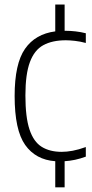

<svg xmlns="http://www.w3.org/2000/svg" viewBox="-20 -680 392 820"><path d="M216 120V8.5Q132.5 2.5 87.5 -61Q42.5 -124.5 42.5 -270Q42.5 -408 86.8 -471.5Q131 -535 216 -546V-660.5H256V-548.5Q258 -548.5 260.5 -548.5Q280 -548.5 302.5 -546Q325 -543.5 346.5 -538V-496.5Q322.5 -503 300 -505.5Q277.5 -508 261 -508Q203.5 -508 165.2 -487.2Q127 -466.5 107.8 -415Q88.5 -363.5 88.5 -272.5Q88.5 -179.5 106 -127Q123.5 -74.5 158 -53Q192.5 -31.5 243.5 -31.5Q265 -31.5 290.5 -36.2Q316 -41 346.5 -52V-11Q300.5 6 256 8.5V120Z"/></svg>

Font: Encode Sans Condensed Condensed ExtraLight
Style: Regular
Weight: 200
Width: 3
Designer: Multiple Designers
Foundry: Impallari Type
Version: Version 3.000; ttfautohint (v1.8.3) -l 8 -r 50 -G 200 -x 14 